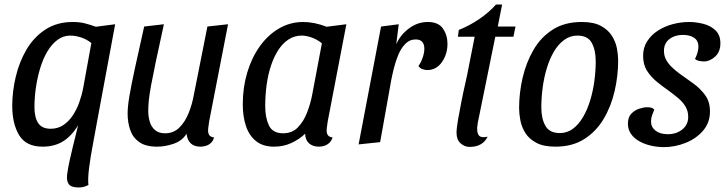

<svg xmlns="http://www.w3.org/2000/svg" viewBox="-20 -627 3212 847"><path d="M168 20Q95 20 64.5 -30.5Q34 -81 34 -160Q34 -223 49.5 -288.5Q65 -354 97 -408.5Q129 -463 180 -496.5Q231 -530 301 -530Q330 -530 352.5 -524.5Q375 -519 403 -509L488 -520L405 -73L333 -90Q305 -36 265 -8Q225 20 168 20ZM204 -59Q235 -59 259 -75Q283 -91 300.5 -117Q318 -143 329.5 -175Q341 -207 347 -239L383 -437Q364 -453 338.5 -461.5Q313 -470 290 -470Q259 -470 233.5 -451Q208 -432 189 -400Q170 -368 157.5 -327Q145 -286 138.5 -241.5Q132 -197 132 -154Q132 -109 148.5 -84Q165 -59 204 -59ZM327 200Q294 200 283.5 185.5Q273 171 276 144.5Q279 118 287 82Q293 54 301 21.5Q309 -11 316.5 -41Q324 -71 328 -90L410 -100Q401 -48 390 9Q379 66 373 114Q367 162 370 189Q363 193 352.5 196.5Q342 200 327 200Z M673 20Q623 20 594.5 0Q566 -20 554.5 -53.5Q543 -87 543 -126Q543 -157 551 -204Q559 -251 575 -325Q591 -399 616 -510L703 -520Q681 -420 667.5 -355.5Q654 -291 646.5 -250.5Q639 -210 636.5 -184.5Q634 -159 634 -137Q634 -113 640.5 -90.5Q647 -68 663.5 -53.5Q680 -39 708 -39Q746 -39 771.5 -64.5Q797 -90 812.5 -129Q828 -168 835 -208L895 -510L986 -520L903 -93Q902 -84 900 -72Q898 -60 898 -51Q898 -37 904.5 -29.5Q911 -22 924 -21Q921 -7 912 2Q903 11 891 15.5Q879 20 864 20Q837 20 821.5 5.5Q806 -9 803 -37Q784 -6 746.5 7Q709 20 673 20Z M1189 20Q1140 20 1109.5 -4.5Q1079 -29 1065 -71Q1051 -113 1051 -167Q1051 -241 1070.5 -306.5Q1090 -372 1126 -422.5Q1162 -473 1211 -501.5Q1260 -530 1318 -530Q1366 -530 1421 -509L1508 -520L1426 -93Q1425 -84 1423 -72Q1421 -60 1421 -51Q1421 -37 1427.5 -29.5Q1434 -22 1447 -21Q1443 -7 1434 2Q1425 11 1413 15.5Q1401 20 1386 20Q1360 20 1343.5 5.5Q1327 -9 1326 -37Q1300 -12 1265 4Q1230 20 1189 20ZM1229 -39Q1269 -39 1294.5 -65.5Q1320 -92 1335 -131.5Q1350 -171 1357 -208L1400 -436Q1379 -453 1355 -461.5Q1331 -470 1311 -470Q1280 -470 1254.5 -454Q1229 -438 1209.5 -409Q1190 -380 1176.5 -340.5Q1163 -301 1156.5 -254.5Q1150 -208 1150 -158Q1150 -108 1166.5 -73.5Q1183 -39 1229 -39Z M1562 10 1661 -510 1739 -520 1728 -432Q1746 -473 1784 -501.5Q1822 -530 1867 -530Q1914 -530 1934 -501Q1954 -472 1954 -434Q1954 -388 1929.5 -353Q1905 -318 1865 -318Q1855 -318 1843.5 -322Q1832 -326 1826 -336Q1837 -351 1844.5 -372.5Q1852 -394 1852 -412Q1852 -432 1842.5 -442.5Q1833 -453 1814 -453Q1787 -453 1768 -433.5Q1749 -414 1737 -385Q1725 -356 1717.5 -325.5Q1710 -295 1706 -274L1657 0Z M2051 21Q2029 21 2011.5 5Q1994 -11 1994 -41Q1994 -61 2000.5 -98.5Q2007 -136 2015.5 -179Q2024 -222 2033 -261Q2042 -300 2046 -323L2074 -465H2000L2004 -495Q2050 -513 2093.5 -542.5Q2137 -572 2168 -607H2195L2176 -510H2254L2245 -465H2165L2094 -116Q2090 -100 2088 -87.5Q2086 -75 2085 -64Q2084 -39 2093.5 -28.5Q2103 -18 2131 -24Q2124 -9 2112.5 1Q2101 11 2086 16Q2071 21 2051 21Z M2430 20Q2378 20 2346 3Q2314 -14 2297.5 -40.5Q2281 -67 2275.5 -96.5Q2270 -126 2270 -150Q2270 -217 2285.5 -284Q2301 -351 2333.5 -407Q2366 -463 2418.5 -496.5Q2471 -530 2546 -530Q2599 -530 2630.5 -513Q2662 -496 2679 -469.5Q2696 -443 2701.5 -413.5Q2707 -384 2707 -360Q2707 -293 2691.5 -225.5Q2676 -158 2643 -102.5Q2610 -47 2557.5 -13.5Q2505 20 2430 20ZM2450 -40Q2482 -40 2507.5 -59Q2533 -78 2552 -110.5Q2571 -143 2583.5 -184Q2596 -225 2602 -269.5Q2608 -314 2608 -357Q2608 -406 2590.5 -438Q2573 -470 2527 -470Q2495 -470 2469 -451Q2443 -432 2424 -400Q2405 -368 2392.5 -327Q2380 -286 2374 -241Q2368 -196 2368 -153Q2368 -104 2386 -72Q2404 -40 2450 -40Z M2909 22Q2880 22 2851.5 15.5Q2823 9 2800 -4Q2777 -17 2763.5 -36.5Q2750 -56 2750 -81Q2750 -110 2765 -125.5Q2780 -141 2800 -147.5Q2820 -154 2835 -154Q2844 -154 2852.5 -152Q2861 -150 2866 -143Q2861 -130 2856.5 -118Q2852 -106 2852 -91Q2852 -66 2872 -50.5Q2892 -35 2926 -35Q2964 -35 2990 -56Q3016 -77 3016 -111Q3016 -137 3004 -157Q2992 -177 2972.5 -193.5Q2953 -210 2931 -226Q2904 -245 2878 -266Q2852 -287 2834.5 -314.5Q2817 -342 2817 -381Q2817 -417 2835 -445Q2853 -473 2882.5 -492Q2912 -511 2948 -520.5Q2984 -530 3020 -530Q3052 -530 3084 -521.5Q3116 -513 3137 -492.5Q3158 -472 3158 -436Q3158 -398 3134.5 -377Q3111 -356 3086 -356Q3077 -356 3065.5 -358Q3054 -360 3046 -367Q3053 -381 3057 -394.5Q3061 -408 3061 -422Q3061 -447 3042.5 -460Q3024 -473 2992 -473Q2957 -473 2933 -454.5Q2909 -436 2909 -403Q2909 -381 2918.5 -363.5Q2928 -346 2943.5 -331Q2959 -316 2978 -302Q3008 -281 3039 -258.5Q3070 -236 3091 -207Q3112 -178 3112 -135Q3112 -86 3081.5 -50.5Q3051 -15 3004 3.5Q2957 22 2909 22Z"/></svg>

Font: Sansita Swashed Light Light
Style: Regular
Weight: 300
Version: Version 1.003